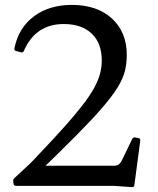

<svg xmlns="http://www.w3.org/2000/svg" viewBox="-20 -758 645 783"><path d="M46 0Q36 0 35 -10L34 -16Q32 -25 39 -32L65 -56Q88 -77 102.5 -91Q117 -105 137 -127Q200 -193 244.5 -243Q289 -293 318.5 -331.5Q348 -370 364.5 -400.5Q381 -431 388 -457.5Q395 -484 395 -511Q395 -582 354 -621Q313 -660 240 -660Q125 -660 77 -550Q74 -542 64 -545L46 -550Q37 -551 39 -562Q56 -645 118.5 -691.5Q181 -738 273 -738Q376 -738 436.5 -682.5Q497 -627 497 -534Q497 -500 489.5 -469Q482 -438 460 -402Q438 -366 396 -317.5Q354 -269 285.5 -200Q217 -131 115 -33L117 -82H444Q456 -82 463.5 -87Q471 -92 477 -104L519 -191Q523 -200 533 -197L544 -195Q553 -194 552 -184L528 -3Q527 6 517 5L445 0Z"/></svg>

Font: Hahmlet
Style: Regular
Weight: 400
Designer: Minjoo Ham & Mark Frömberg
Foundry: hypertype
Version: Version 1.001; ttfautohint (v1.8.3)